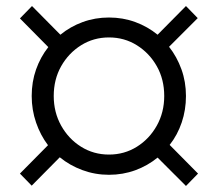

<svg xmlns="http://www.w3.org/2000/svg" viewBox="-20 -679 722 636"><path d="M85 -64 46 -104 139 -198Q114 -231 99.5 -273Q85 -315 85 -361Q85 -408 99.5 -449Q114 -490 140 -523L46 -618L86 -659L180 -564Q213 -591 254 -606Q295 -621 341 -621Q387 -621 428 -606Q469 -591 502 -564L596 -659L635 -619L540 -524Q566 -491 581 -449.5Q596 -408 596 -361Q596 -315 582 -273.5Q568 -232 542 -199L636 -104L596 -63L502 -157Q469 -130 428 -115Q387 -100 341 -100Q295 -100 253 -115.5Q211 -131 178 -158ZM341 -167Q392 -167 433.5 -193Q475 -219 499.5 -263Q524 -307 524 -361Q524 -416 499.5 -459.5Q475 -503 433.5 -529Q392 -555 341 -555Q290 -555 248.5 -529Q207 -503 182.5 -459.5Q158 -416 158 -361Q158 -307 182.5 -263Q207 -219 248.5 -193Q290 -167 341 -167Z"/></svg>

Font: Red Hat Text VF
Style: Regular
Weight: 400
Designer: Pentagram, MCKL
Foundry: Pentagram, MCKL
Version: Version 1.023